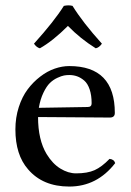

<svg xmlns="http://www.w3.org/2000/svg" viewBox="-20 -682 487 712"><path d="M249 -660.2Q286.6 -599.1 357.9 -520Q347.7 -505.4 335 -502.9Q277.3 -539.1 231.9 -585.9Q175.8 -529.8 127.9 -502.9Q115.7 -505.9 106 -520Q181.2 -603.5 216.8 -660.2Q234.4 -664.1 249 -660.2ZM124 -282.2 305.2 -285.2Q319.8 -285.2 319.8 -298.8Q319.8 -328.6 312.5 -350.3Q305.2 -372.1 292.5 -383.1Q279.8 -394 266.1 -398.9Q252.4 -403.8 236.8 -403.8Q227.1 -403.8 217.5 -402.1Q208 -400.4 192.6 -393.3Q177.2 -386.2 164.8 -374Q152.3 -361.8 140.9 -337.9Q129.4 -314 124 -282.2ZM386.2 -92.8Q402.8 -91.3 407.2 -77.1Q339.8 9.8 236.8 9.8Q138.7 9.8 84 -54.2Q37.1 -107.9 37.1 -202.1Q37.1 -246.1 49.6 -284.7Q62 -323.2 82.5 -350.6Q103 -377.9 129.2 -397.9Q155.3 -418 182.9 -427.5Q210.4 -437 236.8 -437Q405.8 -437 405.8 -263.2Q405.8 -246.1 387.2 -246.1L121.1 -248Q121.1 -163.6 152.8 -110.8Q174.8 -74.7 203.9 -56.9Q232.9 -39.1 262.2 -39.1Q304.2 -39.1 330.8 -51Q357.4 -63 386.2 -92.8Z"/></svg>

Font: Linux Libertine G
Style: Regular
Weight: 400
Designer: Philipp H. Poll
Foundry: Philipp H. Poll
Version: Version 4.7.5